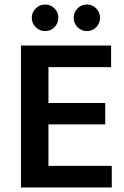

<svg xmlns="http://www.w3.org/2000/svg" viewBox="-20 -832 552 852"><path d="M73 -630H473V-534H195V-375H447V-280H195V-96H476V0H73ZM121 -754Q121 -777 138.5 -794.5Q156 -812 180 -812Q205 -812 222 -794.5Q239 -777 239 -754Q239 -729 222 -711.5Q205 -694 180 -694Q156 -694 138.5 -711.5Q121 -729 121 -754ZM307 -754Q307 -777 324 -794.5Q341 -812 366 -812Q390 -812 407 -794.5Q424 -777 424 -754Q424 -729 407 -711.5Q390 -694 366 -694Q341 -694 324 -711.5Q307 -729 307 -754Z"/></svg>

Font: Mukta Malar SemiBold
Style: Regular
Weight: 600
Designer: Aadarsh Rajan, Girish Dalvi, Yashodeep Gholap
Foundry: Ek Type
Version: Version 2.538;PS 1.000;hotconv 16.6.51;makeotf.lib2.5.65220;